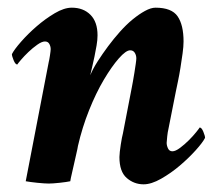

<svg xmlns="http://www.w3.org/2000/svg" viewBox="-20 -472 578 500"><path d="M234 -380Q234 -415 215.5 -433.5Q197 -452 167 -452Q147 -452 122.5 -437.5Q98 -423 75.5 -403.5Q53 -384 35 -363.5Q17 -343 11 -331Q11 -326 15.5 -315Q20 -304 25 -304Q26 -306 34.5 -316Q43 -326 54 -336.5Q65 -347 77 -355.5Q89 -364 97 -364Q105 -364 108.5 -357.5Q112 -351 112 -344Q112 -340 110 -327Q108 -314 107 -311L47 0Q52 1 60 2Q68 3 77 4Q86 5 94.5 5.5Q103 6 107 6Q111 6 119 5.5Q127 5 135.5 4Q144 3 151.5 2Q159 1 163 0Q164 -7 167 -19.5Q170 -32 173 -46Q176 -60 179 -72.5Q182 -85 183 -92Q194 -140 212 -185Q230 -230 250.5 -264.5Q271 -299 289.5 -320Q308 -341 319 -341Q327 -341 331 -334.5Q335 -328 335 -320Q335 -316 333.5 -305.5Q332 -295 330 -282.5Q328 -270 326 -259Q324 -248 323 -243L300 -124Q299 -121 297.5 -113Q296 -105 294.5 -95.5Q293 -86 292 -77Q291 -68 291 -63Q291 -25 310 -8.5Q329 8 354 8Q374 8 399.5 -6.5Q425 -21 448 -40.5Q471 -60 489.5 -80.5Q508 -101 514 -113Q514 -118 509.5 -129Q505 -140 500 -140Q499 -138 491 -128Q483 -118 472 -107Q461 -96 449 -87Q437 -78 429 -78Q421 -78 417.5 -85.5Q414 -93 414 -100Q414 -104 415.5 -117Q417 -130 418 -133L438 -234Q440 -244 443.5 -260.5Q447 -277 450 -296Q453 -315 455.5 -333Q458 -351 458 -364Q458 -407 442.5 -429.5Q427 -452 385 -452Q373 -452 357.5 -443.5Q342 -435 325.5 -421.5Q309 -408 292.5 -389.5Q276 -371 261.5 -351.5Q247 -332 234.5 -312.5Q222 -293 215 -276Q217 -285 220 -297.5Q223 -310 226 -324.5Q229 -339 231.5 -353.5Q234 -368 234 -380Z"/></svg>

Font: Vermiglione
Style: Italic
Weight: 400
Italic angle: -11°
Version: Version 1.105